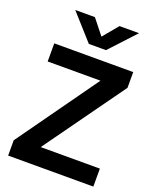

<svg xmlns="http://www.w3.org/2000/svg" viewBox="-183 -1140 1010 1245"><g transform="rotate(20 321.5 -518.0)"><path d="M29.3 -105.5 425.8 -661.1H61.5V-786.1H606.4V-677.7L209 -124H617.2V0H29.3ZM115.2 -1036.1H251L334 -931.6L420.9 -1036.1H555.7L391.6 -859.4H273.4Z"/></g></svg>

Font: Gothic A1 ExtraBold
Style: Regular
Weight: 800
Designer: HanYang I&C Co.,Ltd.
Foundry: HanYang I&C Co.,Ltd.
Version: Version 2.50